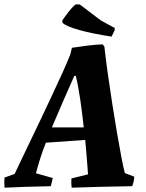

<svg xmlns="http://www.w3.org/2000/svg" viewBox="-35 -863 677 892"><path d="M-14 9Q-15 -3 -15 -14.5Q-15 -26 -14 -38L33 -55Q41 -72 59 -110Q77 -148 101.5 -198.5Q126 -249 153 -306Q180 -363 206.5 -419.5Q233 -476 255.5 -525.5Q278 -575 292 -611L299 -641Q331 -646 370.5 -651Q410 -656 442 -657L450 -646Q456 -591 465.5 -523Q475 -455 486 -384.5Q497 -314 508 -249.5Q519 -185 528.5 -135Q538 -85 545 -59L589 -42Q587 -16 579 2Q499 3 427.5 5Q356 7 298 9Q295 -11 297 -34L374 -53Q372 -84 368.5 -125.5Q365 -167 361 -213L178 -200Q163 -162 151.5 -125.5Q140 -89 132 -58L210 -36Q208 -27 206 -17Q204 -7 201 2Q139 3 82.5 5Q26 7 -14 9ZM310 -510Q286 -456 259 -394.5Q232 -333 206 -271H354Q347 -339 337.5 -403Q328 -467 317 -511ZM483 -693Q392 -707 333.5 -723.5Q275 -740 256 -756L254 -767Q267 -787 286.5 -811.5Q306 -836 318 -843L336 -842L435 -767L498 -733L497 -720Q493 -714 490 -706.5Q487 -699 483 -693Z"/></svg>

Font: Labrada
Style: Bold Italic
Weight: 700
Italic angle: -7°
Designer: Mercedes Jáuregui
Foundry: Omnibus-Type Team
Version: Version 1.000; ttfautohint (v1.8.4.7-5d5b)